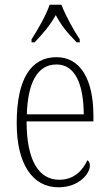

<svg xmlns="http://www.w3.org/2000/svg" viewBox="-20 -786 463 816"><path d="M114 -619V-606H127C165 -646 191 -676 217 -722C241 -676 267 -646 306 -606H319V-619C293 -657 258 -721 241 -766H191C176 -721 139 -657 114 -619ZM228 10C316 10 362 -48 362 -82C362 -95 357 -102 351 -105C332 -62 295 -22 232 -22C146 -22 93 -102 93 -270H377V-294C377 -450 321 -543 220 -543C112 -543 51 -451 51 -262C51 -88 119 10 228 10ZM336 -300H94C98 -431 137 -512 220 -512C301 -512 335 -426 336 -300Z"/></svg>

Font: Noto Serif Thai Condensed ExtraLight
Style: Regular
Weight: 200
Width: 3
Designer: Monotype Design Team
Foundry: Monotype Imaging Inc.
Version: Version 2.002